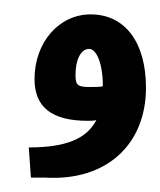

<svg xmlns="http://www.w3.org/2000/svg" viewBox="-20 -247 223 267"><path d="M23 0H43C128 5 183 -46 183 -125C183 -188 154 -227 106 -227C62 -227 28 -188 28 -137C28 -98 52 -79 102 -79C106 -79 110 -79 114 -80C100 -53 70 -42 20 -42ZM85 -143C85 -165 93 -179 104 -179C114 -179 123 -159 123 -128V-127C118 -126 112 -126 106 -126C88 -126 85 -128 85 -143Z"/></svg>

Font: Noto Sans Arabic
Style: Regular
Weight: 400
Designer: Monotype Design Team, Nadine Chahine, Nizar Qandah and Khaled Hosny
Foundry: Monotype Imaging Inc.
Version: Version 2.012